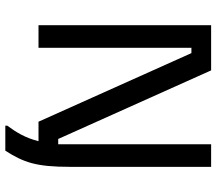

<svg xmlns="http://www.w3.org/2000/svg" viewBox="-66 -624 815 723"><g transform="rotate(90 341.5 -262.5)"><path d="M547.5 125C591.7 55 608.3 10 608.3 -120V-650H523.3V-74.2H503.3L245 -650H75V0H160V-575.8H180L438.3 0H511.7C499.2 49.2 479.2 82.5 453.3 117.5V125Z"/></g></svg>

Font: Familjen Grotesk
Style: Regular
Weight: 400
Designer: Anders Wikstroem, Jonas Baeckman, Matilda Gysing, Kristian Moeller
Foundry: Familjen STHLM AB
Version: Version 2.000